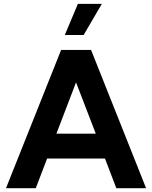

<svg xmlns="http://www.w3.org/2000/svg" viewBox="-20 -997 806 1017"><path d="M169.4 0H11.7L303.7 -732.4H462.4L753.9 0H596.2L536.1 -157.2H229.5ZM278.8 -289.1H487.3L382.8 -560.5ZM422.9 -811.5H323.2L392.6 -976.6H519.5Z"/></svg>

Font: Kumbh Sans
Style: Bold
Weight: 700
Version: Version 1.005